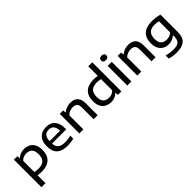

<svg xmlns="http://www.w3.org/2000/svg" viewBox="221 -2172 3767 3767"><g transform="rotate(-45 2104.5 -289.0)"><path d="M82 220V-544H176.5L183.5 -482.5H189.5Q220.5 -515 265.5 -533.8Q310.5 -552.5 365 -552.5Q434.5 -552.5 490.8 -525.2Q547 -498 580.5 -438.8Q614 -379.5 614 -283Q614 -139.5 534.5 -64.8Q455 10 306 10Q275.5 10 246.8 7.2Q218 4.5 194 1V220ZM300.5 -77.5Q402.5 -77.5 452.2 -125.8Q502 -174 502 -274.5Q502 -343.5 481 -384.2Q460 -425 423.2 -442.8Q386.5 -460.5 338.5 -460.5Q299 -460.5 261 -446.2Q223 -432 194 -397V-89.5Q216 -84 243.8 -80.8Q271.5 -77.5 300.5 -77.5Z M1027 10Q876.5 10 799.8 -58.2Q723 -126.5 723 -271Q723 -407 790.8 -479.8Q858.5 -552.5 981.5 -552.5Q1101.5 -552.5 1165 -479Q1228.5 -405.5 1228.5 -268V-239H834.5Q838.5 -151 888 -112.5Q937.5 -74 1042.5 -74Q1078.5 -74 1118 -79.8Q1157.5 -85.5 1197.5 -95.5V-12.5Q1151.5 -1 1109.5 4.5Q1067.5 10 1027 10ZM980 -479Q911 -479 873.8 -437.2Q836.5 -395.5 834 -306H1123Q1121 -395 1084.8 -437Q1048.5 -479 980 -479Z M1353.5 0V-544H1446.5L1453.5 -484.5H1460Q1498 -517.5 1548.2 -535Q1598.5 -552.5 1653 -552.5Q1715 -552.5 1761.8 -530.2Q1808.5 -508 1834.8 -459.2Q1861 -410.5 1861 -332V0H1749V-327.5Q1749 -399 1716.5 -427.8Q1684 -456.5 1626 -456.5Q1585.5 -456.5 1542 -441.2Q1498.5 -426 1465.5 -391.5V0Z M2237 9Q2166.5 9 2110.2 -19Q2054 -47 2021.2 -106.5Q1988.5 -166 1988.5 -260.5Q1988.5 -404 2068.2 -478.5Q2148 -553 2296 -553Q2326.5 -553 2355.2 -550.2Q2384 -547.5 2408 -543.5V-808H2520V0H2425.5L2419 -61H2412.5Q2381.5 -28.5 2336.5 -9.8Q2291.5 9 2237 9ZM2263.5 -82.5Q2303 -82.5 2341 -97Q2379 -111.5 2408 -146V-453.5Q2386 -459 2358.2 -462.5Q2330.5 -466 2301.5 -466Q2200 -466 2150.2 -417.8Q2100.5 -369.5 2100.5 -269Q2100.5 -167.5 2145 -125Q2189.5 -82.5 2263.5 -82.5Z M2684 0V-544H2796V0ZM2740 -649.5Q2667 -649.5 2667 -710Q2667 -771.5 2740 -771.5Q2813 -771.5 2813 -710Q2813 -649.5 2740 -649.5Z M2960.5 0V-544H3053.5L3060.5 -484.5H3067Q3105 -517.5 3155.2 -535Q3205.5 -552.5 3260 -552.5Q3322 -552.5 3368.8 -530.2Q3415.5 -508 3441.8 -459.2Q3468 -410.5 3468 -332V0H3356V-327.5Q3356 -399 3323.5 -427.8Q3291 -456.5 3233 -456.5Q3192.5 -456.5 3149 -441.2Q3105.5 -426 3072.5 -391.5V0Z M3830 230Q3783.5 230 3732 223.5Q3680.5 217 3632.5 202.5V113.5Q3685.5 129 3733.8 136Q3782 143 3823.5 143Q3925 143 3970 105.2Q4015 67.5 4015 -21V-61.5H4009Q3977.5 -30.5 3933.2 -13Q3889 4.5 3834 4.5Q3768 4.5 3713.8 -23.8Q3659.5 -52 3627.5 -110.5Q3595.5 -169 3595.5 -260.5Q3595.5 -402.5 3675.8 -477.5Q3756 -552.5 3914 -552.5Q3968 -552.5 4023.5 -545Q4079 -537.5 4127 -523.5V-41Q4127 102.5 4053.8 166.2Q3980.5 230 3830 230ZM3868.5 -87.5Q3908 -87.5 3946.8 -101Q3985.5 -114.5 4015 -145V-452.5Q3993 -458 3965 -461.8Q3937 -465.5 3903.5 -465.5Q3806.5 -465.5 3757 -417.5Q3707.5 -369.5 3707.5 -270Q3707.5 -202.5 3728.2 -162.5Q3749 -122.5 3785.5 -105Q3822 -87.5 3868.5 -87.5Z"/></g></svg>

Font: Encode Sans Expanded Expanded Medium
Style: Regular
Weight: 500
Width: 7
Designer: Multiple Designers
Foundry: Impallari Type
Version: Version 3.000; ttfautohint (v1.8.3) -l 8 -r 50 -G 200 -x 14 